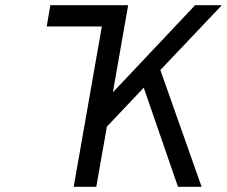

<svg xmlns="http://www.w3.org/2000/svg" viewBox="-20 -720 875 740"><path d="M160 -618 174 -700H426L412 -618ZM264 0 387 -700H474L415 -364L732 -700H835L598 -450L757 0H666L534 -382L392 -232L351 0Z"/></svg>

Font: Overpass
Style: Italic
Weight: 400
Italic angle: -10°
Designer: Delve Withrington, Dave Bailey, Thomas Jockin
Foundry: Delve Fonts LLC
Version: Version 4.000